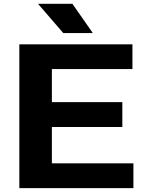

<svg xmlns="http://www.w3.org/2000/svg" viewBox="-20 -968 754 988"><path d="M79.5 0V-740H661.5V-612.5H247V-442.5H609.5V-314.5H247V-127.5H666.5V0ZM305.5 -798 175.5 -948.5H352.5L457.5 -798Z"/></svg>

Font: Encode Sans Expanded
Style: Bold
Weight: 700
Width: 7
Designer: Multiple Designers
Foundry: Impallari Type
Version: Version 3.000; ttfautohint (v1.8.3) -l 8 -r 50 -G 200 -x 14 